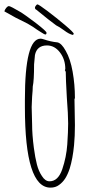

<svg xmlns="http://www.w3.org/2000/svg" viewBox="-55 -840 421 879"><path d="M59 -349V-384Q59 -663 131 -663Q136 -663 145 -660Q177 -649 208 -646Q227 -642 246 -607Q267 -571 277.5 -512Q288 -453 288 -391L286 -386Q286 -353 287 -327L288 -267Q288 -216 284 -175Q278 -113 264 -68Q255 -41 243.5 -23Q232 -5 215 7Q199 19 176 19Q59 19 59 -349ZM230 -65Q249 -121 253 -179Q257 -239 257 -275Q257 -315 251 -393Q246 -480 246 -511L242 -519L244 -524Q244 -568 219.5 -600Q195 -632 160 -632Q114 -632 105 -588Q103 -573 101 -545Q101 -471 95 -444Q95 -429 92 -397L90 -350Q90 -328 91 -311L92 -271Q92 -224 100 -163Q106 -118 114 -87Q122 -56 137 -34Q152 -10 172 -10Q211 -10 230 -65ZM237 -702Q215 -718 202 -724Q174 -744 112 -795Q105 -798 105 -805Q105 -809 109.5 -814.5Q114 -820 116 -820Q122 -820 163 -789Q204 -758 243 -725Q282 -692 283 -685L279 -680Q262 -683 237 -702ZM132 -693Q114 -704 96 -717L71 -732L17 -759L-35 -788Q-33 -796 -26.5 -804Q-20 -812 -14 -812Q-7 -812 42 -783Q61 -771 110 -734Q158 -697 158 -690Q158 -682 152 -682Q149 -682 132 -693Z"/></svg>

Font: Amatic SC
Style: Regular
Weight: 400
Designer: Multiple Designers
Foundry: Vernon Adams
Version: Version 2.505